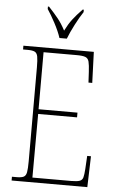

<svg xmlns="http://www.w3.org/2000/svg" viewBox="-61 -972 613 1013"><g transform="rotate(5 245.0 -465.5)"><path d="M40 0V-20H65Q90 -20 102 -26Q114 -32 117.5 -51Q121 -70 121 -108V-606Q121 -645 117.5 -663.5Q114 -682 102 -688Q90 -694 65 -694H40V-714H413L419 -550H399L396 -606Q394 -643 389.5 -660.5Q385 -678 370.5 -683.5Q356 -689 325 -689H149V-387H355V-362H149L148 -25H354Q384 -25 398 -30Q412 -35 416 -49.5Q420 -64 422 -94L426 -164H446L441 0ZM226 -771Q215 -805 192.5 -847.5Q170 -890 151 -918V-931H157Q187 -899 207.5 -873.5Q228 -848 247 -812Q265 -848 284.5 -873.5Q304 -899 335 -931H341V-918Q322 -890 300 -847.5Q278 -805 265 -771Z"/></g></svg>

Font: Noto Serif Sinhala Condensed Thin
Style: Regular
Weight: 100
Width: 3
Designer: Jelle Bosma - Monotype Design Team
Foundry: Monotype Imaging Inc.
Version: Version 2.007; ttfautohint (v1.8.4.7-5d5b)